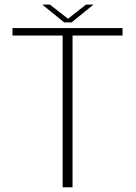

<svg xmlns="http://www.w3.org/2000/svg" viewBox="-20 -794 578 814"><path d="M245.5 0H287.5V-643.5H499.5V-675H33V-643.5H245.5ZM252 -699H283.5L376.5 -774.5H344.5L268.5 -714.5L191.5 -774.5H159.5Z"/></svg>

Font: Anybody UltraCondensed Thin ExtraLight
Style: Regular
Weight: 250
Version: Version 1.111